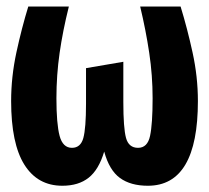

<svg xmlns="http://www.w3.org/2000/svg" viewBox="-20 -565 655 602"><path d="M546.2 -544.6Q567.2 -476.4 583.8 -400.3Q600.5 -324.1 600.5 -248.2Q600.5 17.4 443.6 17.4Q389.7 17.4 356.2 -6.9Q322.6 -31.3 306.7 -89.7Q289.7 -32.8 257.9 -7.7Q226.2 17.4 175.4 17.4Q97.9 17.4 56.4 -48.7Q14.9 -114.9 14.9 -248.2Q14.9 -324.1 31.5 -401Q48.2 -477.9 68.7 -544.6H195.9Q176.9 -468.7 166.9 -399Q156.9 -329.2 156.9 -256.9Q156.9 -176.4 166.9 -139Q176.9 -101.5 205.6 -101.5Q232.8 -101.5 241.3 -132.3Q249.7 -163.1 249.7 -240V-351.3L366.7 -371.3V-245.1Q366.7 -163.6 375.1 -132.6Q383.6 -101.5 412.8 -101.5Q442.6 -101.5 450.5 -139Q458.5 -176.4 458.5 -256.9Q458.5 -328.7 447.9 -399.2Q437.4 -469.7 419.5 -544.6Z"/></svg>

Font: FiraCode Nerd Font
Style: Bold
Weight: 700
Designer: Carrois Corporate, Edenspiekermann AG, Nikita Prokopov
Foundry: Carrois Corporate, Edenspiekermann AG, Nikita Prokopov
Version: Version 6.002;Nerd Fonts 2.1.0